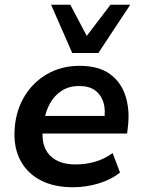

<svg xmlns="http://www.w3.org/2000/svg" viewBox="-20 -778 597 808"><path d="M287 10Q208 10 152.5 -18.5Q97 -47 68 -99Q39 -151 41 -220Q43 -301 78 -364Q113 -427 174.5 -464Q236 -501 315 -501Q395 -501 442.5 -466.5Q490 -432 508.5 -373Q527 -314 518 -243L515 -216H141L151 -290H436L418 -274Q425 -315 415.5 -346.5Q406 -378 381 -397Q356 -416 314 -416Q270 -416 239.5 -396Q209 -376 191 -344Q173 -312 167 -275L162 -246Q154 -196 167.5 -160Q181 -124 214.5 -105Q248 -86 298 -86Q342 -86 382 -98Q422 -110 454 -134L485 -52Q448 -22 395 -6Q342 10 287 10ZM284 -555 195 -758H276L345 -627L445 -758H528L394 -555Z"/></svg>

Font: Nunito Sans 11pt
Style: Bold Italic
Weight: 700
Italic angle: -9°
Version: Version 3.101;gftools[0.9.27]